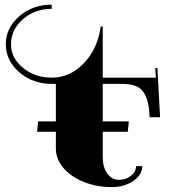

<svg xmlns="http://www.w3.org/2000/svg" viewBox="-20 -780 709 805"><path d="M214.2 -428.3H196.7Q117.1 -428.3 60.8 -477.1Q4.4 -525.8 4.4 -594.4Q4.4 -663 60.8 -711.8Q117.1 -760.5 196.7 -760.5V-743Q126.3 -743 76.3 -699.5Q26.2 -656 26.2 -594.4Q26.2 -536.7 76.3 -495.6Q126.3 -454.5 196.7 -454.5Q274.5 -454.5 332.4 -515.7Q390.3 -576.9 402.1 -668.7H410.8V-454.5H633.3L631.1 -494.8L639.9 -495.2L651.2 -288.5H607.5Q605.3 -326.9 599.9 -350.7Q594.4 -374.6 581.7 -393.4Q569.1 -412.2 546.8 -420.2Q524.5 -428.3 489.5 -428.3H410.8V-271H520.1L515.7 -227.3H410.8V-122.4Q410.8 -79.1 429.4 -52.7Q448 -26.2 478.6 -26.2Q508.3 -26.2 529.3 -43.1Q550.3 -59.9 550.3 -83.5H576.5Q576.5 -47.2 539.1 -21.4Q501.7 4.4 448.9 4.4Q385.1 4.4 331.1 -17.3Q277.1 -38.9 245.6 -76.3Q214.2 -113.6 214.2 -157.3V-227.3H135.5L139.9 -271H214.2Z"/></svg>

Font: Wabroye
Style: Medium
Weight: 500
Designer: gluk
Foundry: gluk
Version: Version 0.14